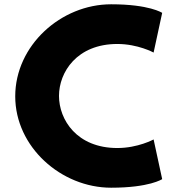

<svg xmlns="http://www.w3.org/2000/svg" viewBox="-20 -860 827 895"><path d="M527 -170C338 -170 255 -302 255 -413C255 -523 338 -655 527 -655C623 -655 696 -615 696 -615L736 -800C736 -800 677 -840 498 -840C264 -840 51 -648 51 -411C51 -175 265 15 498 15C677 15 736 -25 736 -25L696 -210C696 -210 623 -170 527 -170Z"/></svg>

Font: Hussar Techniczny
Style: Bold 
Weight: 700
Foundry: Cannot Into Space Fonts
Version: Version 0.77